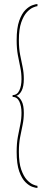

<svg xmlns="http://www.w3.org/2000/svg" viewBox="-20 -771 236 951"><path d="M165.5 160Q157.5 160 140.8 154.5Q124 149 106 131.2Q88 113.5 75.2 77.8Q62.5 42 62.5 -18.5Q62.5 -61.5 68.5 -93.8Q74.5 -126 80.5 -154.2Q86.5 -182.5 86.5 -212.5Q86.5 -245.5 75.8 -268.2Q65 -291 42.5 -291V-300Q65 -300 75.8 -322.8Q86.5 -345.5 86.5 -379Q86.5 -409.5 80.5 -437.5Q74.5 -465.5 68.5 -497.8Q62.5 -530 62.5 -572.5Q62.5 -632.5 75.2 -668.2Q88 -704 106 -721.8Q124 -739.5 140.8 -745.2Q157.5 -751 165.5 -751V-740.5Q159.5 -740.5 144.5 -734.2Q129.5 -728 113.2 -710.8Q97 -693.5 85.2 -660Q73.5 -626.5 73.5 -572Q73.5 -531 79.8 -499.2Q86 -467.5 92 -439.2Q98 -411 98 -380Q98 -342 87 -321.2Q76 -300.5 61 -296.5Q76 -291 87 -270.5Q98 -250 98 -212Q98 -181 92 -152.5Q86 -124 79.8 -92Q73.5 -60 73.5 -19Q73.5 35.5 85.2 69Q97 102.5 113.2 119.8Q129.5 137 144.5 143.2Q159.5 149.5 165.5 149.5Z"/></svg>

Font: Imbue 100pt Black
Style: Regular
Weight: 900
Designer: Tyler Finck
Foundry: Etcetera Type Company
Version: Version 1.102; ttfautohint (v1.8.3)